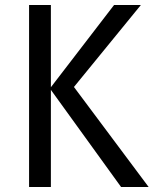

<svg xmlns="http://www.w3.org/2000/svg" viewBox="-20 -746 640 766"><path d="M183 -387.5V0H96V-726H183V-398L435 -726H542L275 -399L573 0H463Z"/></svg>

Font: JuliaMono Latin
Style: Regular
Weight: 400
Monospace: yes
Designer: cormullion
Foundry: corm
Version: Version 0.049; ttfautohint (v1.8.4)